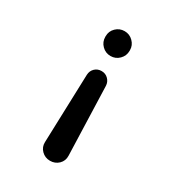

<svg xmlns="http://www.w3.org/2000/svg" viewBox="-176 -613 852 936"><g transform="rotate(30 250.0 -145.5)"><path d="M181.6 -438.5V-442.4Q181.6 -470.7 201.7 -490.2Q221.7 -509.8 250 -509.8Q278.3 -509.8 298.3 -489.7Q318.4 -469.7 318.4 -442.4V-438.5Q318.4 -410.2 298.3 -390.1Q278.3 -370.1 250 -370.1Q221.7 -370.1 201.7 -390.1Q181.6 -410.2 181.6 -438.5ZM303.7 -233.4 316.4 153.3Q317.4 181.6 297.9 200.7Q278.3 219.7 250 219.7Q221.7 219.7 202.1 200.2Q182.6 180.7 183.6 153.3L196.3 -233.4Q197.3 -255.9 212.4 -270.5Q227.5 -285.2 250 -285.2Q272.5 -285.2 287.6 -270Q302.7 -254.9 303.7 -233.4Z"/></g></svg>

Font: Rounded-X Mgen+ 1mn medium
Style: Regular
Weight: 500
Designer: [Source Han Sans]
Ryoko NISHIZUKA  (kana & ideographs); Paul D. Hunt (Latin, Greek & Cyrillic); Wenlong ZHANG  (bopomofo
Version: Version 1.059.20150602